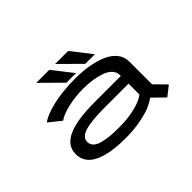

<svg xmlns="http://www.w3.org/2000/svg" viewBox="-119 -974 1288 1288"><g transform="rotate(-45 525.0 -330.5)"><path d="M717.5 -533.5H626.5L482.5 -676H606ZM538.5 -533.5H447.5L303.5 -676H427ZM507 -512Q577 -512 637.2 -501.5Q697.5 -491 744.8 -470Q792 -449 819 -414.8Q846 -380.5 846 -336V-119.5L925 -39.5L856 15L773.5 -65.5Q749 -47 714.2 -31.5Q679.5 -16 612.8 -2.5Q546 11 466.5 11Q314.5 11 233.5 -29Q152.5 -69 152.5 -150.5Q152.5 -230.5 236.2 -269Q320 -307.5 491 -307.5H737.5V-316Q737.5 -345.5 716.5 -367.5Q695.5 -389.5 660 -401.8Q624.5 -414 583.5 -420Q542.5 -426 496 -426Q421.5 -426 350.8 -409Q280 -392 252 -368.5L166 -437.5Q203 -468 295.2 -490Q387.5 -512 507 -512ZM485.5 -71Q570 -71 637.5 -87.8Q705 -104.5 737.5 -131V-234.5H515Q386 -234.5 325.5 -216Q265 -197.5 265 -154.5Q265 -130.5 280.5 -114Q296 -97.5 326.2 -88.2Q356.5 -79 395 -75Q433.5 -71 485.5 -71Z"/></g></svg>

Font: League Mono Extended
Style: Regular
Weight: 400
Width: 9
Designer: Tyler Finck
Foundry: The League of Moveable Type / Tyler Finck
Version: Version 2.210